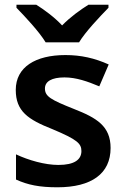

<svg xmlns="http://www.w3.org/2000/svg" viewBox="-20 -786 530 816"><path d="M174 -606H316C343 -651 405 -716 441 -753V-766H356C321 -744 279 -714 244 -678C210 -714 169 -744 134 -766H50V-753C86 -716 147 -651 174 -606ZM450 -157C450 -250 391 -285 294 -323C196 -362 171 -376 171 -410C171 -440 200 -457 254 -457C304 -457 352 -440 402 -419L442 -512C382 -539 324 -552 258 -552C131 -552 47 -501 47 -404C47 -313 99 -278 203 -237C308 -193 326 -176 326 -144C326 -108 297 -85 228 -85C171 -85 101 -105 48 -130V-23C98 0 148 10 224 10C369 10 450 -48 450 -157Z"/></svg>

Font: Noto Sans Vithkuqi SemiBold
Style: Regular
Weight: 600
Version: Version 1.001